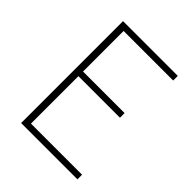

<svg xmlns="http://www.w3.org/2000/svg" viewBox="-203 -847 967 967"><g transform="rotate(45 281.0 -363.0)"><path d="M110 0V-726H500V-693H147V-404H443V-371H147V-33H511V0Z"/></g></svg>

Font: Noto Sans KR Thin
Style: Regular
Weight: 100
Designer: Ryoko NISHIZUKA 西塚涼子 (kana, bopomofo & ideographs); Paul D. Hunt (Latin, Greek & Cyrillic); Sandoll Communications 산돌커뮤니
Foundry: Adobe
Version: Version 2.004-H2;hotconv 1.0.118;makeotfexe 2.5.65603